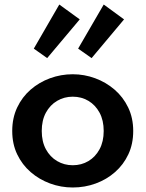

<svg xmlns="http://www.w3.org/2000/svg" viewBox="-20 -809 639 843"><path d="M299.4 14.2Q247.6 14.2 199.8 -3.4Q152 -21 114.5 -53.5Q77.1 -86 55.4 -131.5Q33.7 -177 33.7 -234Q33.7 -291 55.4 -337Q77.1 -383 114.5 -415.5Q152 -448 199.8 -465.5Q247.6 -483 299.4 -483Q350.2 -483 397.7 -465.5Q445.3 -448 483 -415.5Q520.7 -383 542.8 -337Q564.9 -291 564.9 -234Q564.9 -177 543.6 -131.5Q522.3 -86 485.3 -53.5Q448.4 -21 400.4 -3.4Q352.5 14.2 299.4 14.2ZM299.4 -83.5Q337.6 -83.5 368.3 -101.8Q398.9 -120.1 417.1 -153.7Q435.3 -187.4 435.3 -234Q435.3 -280.6 417.1 -314.3Q398.9 -347.9 368.3 -366.2Q337.6 -384.5 299.4 -384.5Q261.9 -384.5 230.8 -366.2Q199.7 -347.9 181.5 -314.3Q163.3 -280.6 163.3 -234Q163.3 -187.4 181.5 -153.7Q199.7 -120.1 230.8 -101.8Q261.9 -83.5 299.4 -83.5ZM382.2 -553.9 323 -595.5 435.4 -789.1 524.7 -723.9ZM187.1 -553.9 128.4 -595.5 240.3 -789.1 330.1 -723.9Z"/></svg>

Font: BioRhyme ExtraBold
Style: Regular
Weight: 800
Designer: Aoife Mooney
Foundry: Aoife Mooney Type
Version: Version 1.600;gftools[0.9.33]